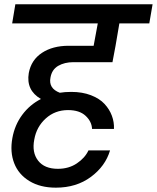

<svg xmlns="http://www.w3.org/2000/svg" viewBox="-20 -760 724 886"><path d="M487.8 -65.9Q466.3 6.8 399.4 56.4Q332.5 106 237.8 106Q165.5 106 115.5 75.4Q65.4 44.9 45.4 -7.1Q25.4 -59.1 37.1 -123Q47.9 -183.1 82.3 -229.7Q116.7 -276.4 168.9 -303.2Q99.6 -343.3 112.8 -422.9Q124 -483.4 173.6 -516.1Q223.1 -548.8 296.9 -548.8H412.1L431.2 -651.9H36.1L50.8 -740.2H684.1L668.9 -651.9H530.8L513.2 -548.8L499 -473.1H318.8Q277.8 -473.1 248.5 -456.1Q219.2 -439 212.9 -401.9Q203.1 -352.1 255.9 -332Q278.8 -335.9 309.1 -335.9Q359.9 -335.9 399.7 -320.6Q439.5 -305.2 462.4 -280.3Q485.4 -255.4 496.3 -225.8Q507.3 -196.3 505.9 -165H404.8Q403.3 -199.2 375 -225.6Q346.7 -252 293.9 -252Q233.9 -252 191.2 -213.4Q148.4 -174.8 138.2 -116.2Q126.5 -56.6 155.8 -18.8Q185.1 19 247.1 19Q297.4 19 334.7 -6.1Q372.1 -31.2 388.2 -65.9Z"/></svg>

Font: Poppins Medium
Style: Italic
Weight: 500
Italic angle: -10°
Designer: Ninad Kale (Devanagari), Jonny Pinhorn (Latin)
Foundry: Indian Type Foundry
Version: Version 3.200;PS 1.000;hotconv 16.6.54;makeotf.lib2.5.65590